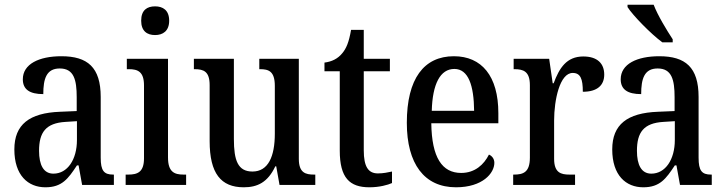

<svg xmlns="http://www.w3.org/2000/svg" viewBox="-20 -786 3078 816"><path d="M173 10C244 10 270 -27 307 -83H314L329 0H464V-44H461C422 -44 408 -60 408 -116V-374C408 -500 352 -547 241 -547C146 -547 77 -514 77 -449C77 -406 106 -386 164 -386C164 -451 177 -495 234 -495C294 -495 306 -447 306 -373V-314L235 -311C105 -306 41 -257 41 -151C41 -41 99 10 173 10ZM207 -48C165 -48 146 -85 146 -145C146 -223 174 -263 259 -268L307 -271V-191C307 -108 267 -48 207 -48Z M639 -637C672 -637 699 -654 699 -698C699 -743 672 -759 639 -759C605 -759 580 -743 580 -698C580 -654 605 -637 639 -637ZM514 0H771V-44H760C721 -44 694 -55 694 -117V-536H519V-492H528C566 -492 592 -481 592 -423V-113C592 -54 564 -44 525 -44H514Z M1016 10C1074 10 1118 -11 1150 -79H1154L1168 0H1320V-44H1315C1279 -44 1250 -51 1250 -111V-536H1082V-492H1085C1121 -492 1148 -484 1148 -421V-218C1148 -121 1120 -57 1053 -57C991 -57 974 -104 974 -195V-536H804V-492H807C846 -492 871 -482 871 -424V-186C871 -49 919 10 1016 10Z M1550 10C1593 10 1628 0 1646 -8V-57C1627 -53 1609 -49 1586 -49C1545 -49 1526 -78 1526 -147V-483H1637V-536H1526V-659H1472C1463 -607 1452 -580 1434 -559C1416 -537 1391 -524 1359 -520V-483H1424V-146C1424 -30 1466 10 1550 10Z M1918 10C2031 10 2081 -50 2081 -94C2081 -112 2070 -124 2058 -129C2037 -87 1999 -51 1940 -51C1859 -51 1815 -116 1813 -262H2098V-305C2098 -463 2027 -547 1909 -547C1782 -547 1709 -452 1709 -264C1709 -90 1783 10 1918 10ZM1995 -315H1815C1818 -429 1851 -493 1911 -493C1971 -493 1994 -422 1995 -315Z M2161 0H2424V-44H2400C2364 -44 2335 -52 2335 -111V-274C2335 -361 2359 -476 2414 -476C2447 -476 2457 -451 2457 -396C2519 -396 2548 -424 2548 -469C2548 -515 2520 -546 2459 -546C2388 -546 2357 -497 2333 -432H2329L2314 -536H2163V-492H2166C2204 -492 2232 -483 2232 -424V-116C2232 -53 2203 -44 2164 -44H2161Z M2795 -606H2839V-619C2814 -657 2775 -721 2758 -766H2647V-756C2669 -721 2746 -642 2795 -606ZM2714 10C2785 10 2811 -27 2848 -83H2855L2870 0H3005V-44H3002C2963 -44 2949 -60 2949 -116V-374C2949 -500 2893 -547 2782 -547C2687 -547 2618 -514 2618 -449C2618 -406 2647 -386 2705 -386C2705 -451 2718 -495 2775 -495C2835 -495 2847 -447 2847 -373V-314L2776 -311C2646 -306 2582 -257 2582 -151C2582 -41 2640 10 2714 10ZM2748 -48C2706 -48 2687 -85 2687 -145C2687 -223 2715 -263 2800 -268L2848 -271V-191C2848 -108 2808 -48 2748 -48Z"/></svg>

Font: Noto Serif Sinhala Condensed Medium
Style: Regular
Weight: 500
Width: 3
Designer: Jelle Bosma - Monotype Design Team
Foundry: Monotype Imaging Inc.
Version: Version 2.007